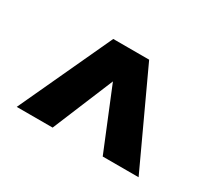

<svg xmlns="http://www.w3.org/2000/svg" viewBox="-68 -853 509 468"><g transform="rotate(30 187.0 -619.5)"><path d="M136 -750H237L358 -489H257L187 -660L116 -489H15Z"/></g></svg>

Font: Saira ExtraCondensed
Style: Bold
Weight: 700
Width: 2
Designer: Hector Gatti with collaboration of the Omnibus-Type team
Foundry: Omnibus-Type
Version: Version 0.072; ttfautohint (v1.8)